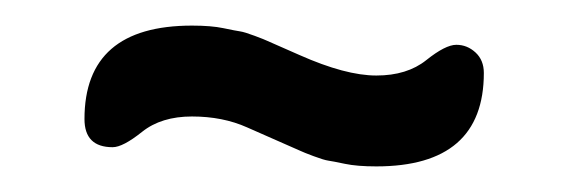

<svg xmlns="http://www.w3.org/2000/svg" viewBox="-20 -672 439 150"><path d="M68 -557Q46 -557 46 -579Q46 -652 130 -652Q145 -652 154.5 -650Q164 -648 167.5 -647.5Q171 -647 179 -644Q187 -641 189 -640Q191 -639 201.5 -634.5Q212 -630 214 -629Q250 -613 274 -613Q298 -613 313 -625Q328 -637 336.5 -637Q345 -637 351.5 -631Q358 -625 358 -615Q358 -542 274 -542Q259 -542 249.5 -544Q240 -546 236.5 -546.5Q233 -547 225 -550Q217 -553 215 -554Q213 -555 202.5 -559.5Q192 -564 173 -572.5Q154 -581 130 -581Q106 -581 91 -569Q76 -557 68 -557Z"/></svg>

Font: Merge One
Style: Regular
Weight: 400
Designer: Kosal Sen
Foundry: Philatype
Version: Version 1.001